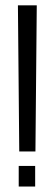

<svg xmlns="http://www.w3.org/2000/svg" viewBox="-20 -695 206 718"><path d="M52 -128.5H112.5L117.5 -675H47ZM50 2.5H111.5V-74.5H50Z"/></svg>

Font: Anybody Light
Style: Regular
Weight: 300
Designer: Tyler Finck
Foundry: Etcetera Type Company
Version: Version 1.111; ttfautohint (v1.8.4)